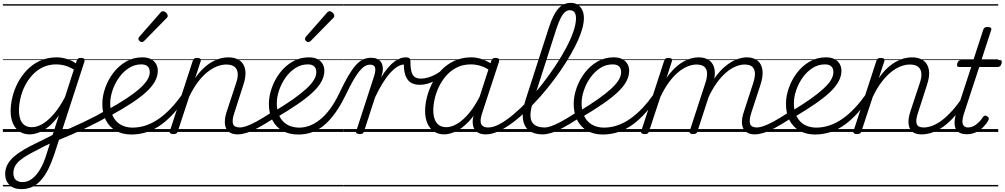

<svg xmlns="http://www.w3.org/2000/svg" viewBox="-20 -918 6991 1336"><path d="M129 398Q74 398 45 368.5Q16 339 16 294Q16 257 32 227Q48 197 77.5 171.5Q107 146 147.5 122.5Q188 99 236 76Q255 67 273.5 58Q292 49 310 39.5Q328 30 346 21L390 -115Q354 -65 317.5 -36Q281 -7 247.5 5Q214 17 187 17Q146 17 116 -3Q86 -23 70 -59.5Q54 -96 54 -146Q54 -190 66 -241Q78 -292 103.5 -341Q129 -390 167.5 -430.5Q206 -471 258 -495Q310 -519 376 -519Q398 -519 421.5 -514Q445 -509 467 -500Q489 -491 508 -477L514 -496Q518 -507 524 -511Q530 -515 543 -515Q562 -515 566.5 -507.5Q571 -500 567 -488L358 155Q338 215 315 260.5Q292 306 264 337Q236 368 203 383Q170 398 129 398ZM138 349Q172 349 203 326Q234 303 260 258.5Q286 214 305 151L327 81Q314 87 301 93.5Q288 100 275.5 106Q263 112 250 120Q209 140 176 159Q143 178 120 197Q97 216 85 238Q73 260 73 288Q73 305 79.5 319Q86 333 101 341Q116 349 138 349ZM201 -33Q237 -33 275.5 -55.5Q314 -78 354 -124Q394 -170 432 -242L494 -434Q458 -455 429 -462.5Q400 -470 373 -470Q319 -470 277 -449.5Q235 -429 203.5 -394Q172 -359 151.5 -317Q131 -275 121.5 -231.5Q112 -188 112 -150Q112 -114 121.5 -87.5Q131 -61 151 -47Q171 -33 201 -33ZM0 369H622V379H0ZM0 -20H622V0H0ZM0 -505H622V-500H0ZM0 -889H622V-879H0Z M379 60Q372 63 368 58Q364 53 362.5 44Q361 35 363.5 26.5Q366 18 372 15Q424 -6 472 -27.5Q520 -49 563.5 -69.5Q607 -90 644 -109.5Q681 -129 710 -146Q717 -150 722.5 -145.5Q728 -141 731 -133Q734 -125 734 -117.5Q734 -110 728 -106Q696 -87 657.5 -67Q619 -47 575 -26Q531 -5 482 16.5Q433 38 379 60ZM622 369V379ZM622 -20V0ZM622 -505V-500ZM622 -889V-879Z M896 18Q832 18 786.5 -8Q741 -34 716.5 -82Q692 -130 692 -195Q692 -249 712 -306Q732 -363 768.5 -411Q805 -459 856 -489Q907 -519 970 -519Q1008 -519 1031.5 -506Q1055 -493 1066.5 -472Q1078 -451 1078 -426Q1078 -388 1058 -351.5Q1038 -315 997 -277.5Q956 -240 894 -199.5Q832 -159 747 -112L729 -154Q806 -197 861 -233.5Q916 -270 952 -302Q988 -334 1005 -362Q1022 -390 1022 -416Q1022 -442 1007.5 -456Q993 -470 963 -470Q916 -470 876.5 -444.5Q837 -419 808 -378Q779 -337 763 -289.5Q747 -242 747 -199Q747 -154 760 -122Q773 -90 794.5 -69.5Q816 -49 844 -39.5Q872 -30 904 -30Q913 -30 916 -22.5Q919 -15 918 -5.5Q917 4 911 11Q905 18 896 18ZM622 369H1110V379H622ZM622 -20H1110V0H622ZM622 -505H1110V-500H622ZM622 -889H1110V-879H622Z M892 18Q883 18 878.5 11Q874 4 875 -6Q876 -16 882.5 -23Q889 -30 901 -30Q952 -30 998.5 -46.5Q1045 -63 1088 -93.5Q1131 -124 1170.5 -166Q1210 -208 1246 -259Q1252 -267 1260.5 -264Q1269 -261 1274.5 -252.5Q1280 -244 1274 -236Q1235 -182 1194 -135.5Q1153 -89 1107 -54.5Q1061 -20 1007.5 -1Q954 18 892 18ZM1109 369V379ZM1109 -20V0ZM1109 -505V-500ZM1109 -889V-879Z M966 -625Q960 -625 951.5 -632Q943 -639 943 -646Q943 -650 944.5 -654Q946 -658 950 -663L1094 -827Q1099 -834 1104 -837Q1109 -840 1114 -840Q1121 -840 1129 -835Q1137 -830 1142 -822.5Q1147 -815 1147 -808Q1147 -803 1145.5 -799.5Q1144 -796 1139 -792L984 -634Q974 -625 966 -625Z M1635 17Q1605 17 1584.5 7Q1564 -3 1554 -23.5Q1544 -44 1544.5 -73Q1545 -102 1557 -140L1623 -340Q1637 -380 1634 -409Q1631 -438 1611.5 -453.5Q1592 -469 1554 -469Q1524 -469 1491 -456.5Q1458 -444 1424 -417Q1390 -390 1357.5 -347.5Q1325 -305 1296 -244L1217 -4Q1214 6 1207.5 10.5Q1201 15 1186 15Q1174 15 1166 10Q1158 5 1162 -6L1321 -494Q1325 -506 1331.5 -510.5Q1338 -515 1351 -515Q1368 -515 1374 -509Q1380 -503 1376 -491L1338 -374Q1366 -415 1396 -443Q1426 -471 1456.5 -488Q1487 -505 1515 -512Q1543 -519 1568 -519Q1618 -519 1648.5 -497Q1679 -475 1686.5 -431.5Q1694 -388 1672 -323L1611 -134Q1593 -81 1601.5 -56Q1610 -31 1650 -31Q1659 -31 1663 -23.5Q1667 -16 1665.5 -7Q1664 2 1656.5 9.5Q1649 17 1635 17ZM1110 369H1781V379H1110ZM1110 -20H1781V0H1110ZM1110 -505H1781V-500H1110ZM1110 -889H1781V-879H1110Z M1635 17Q1624 17 1619.5 9.5Q1615 2 1616.5 -7Q1618 -16 1626.5 -23.5Q1635 -31 1650 -31Q1667 -31 1694 -40Q1721 -49 1764 -72Q1807 -95 1871 -137Q1880 -143 1887 -140Q1894 -137 1898 -129Q1902 -121 1900.5 -112Q1899 -103 1891 -98Q1820 -52 1772.5 -27Q1725 -2 1692.5 7.5Q1660 17 1635 17ZM1781 369V379ZM1781 -20V0ZM1781 -505V-500ZM1781 -889V-879Z M1890 -144Q1966 -190 2020.5 -228.5Q2075 -267 2111 -300Q2147 -333 2164 -361.5Q2181 -390 2181 -416Q2181 -442 2166.5 -456Q2152 -470 2122 -470Q2075 -470 2035.5 -444.5Q1996 -419 1967 -378Q1938 -337 1922 -289.5Q1906 -242 1906 -199Q1906 -154 1919 -122Q1932 -90 1953.5 -69.5Q1975 -49 2003 -39.5Q2031 -30 2063 -30Q2073 -30 2077.5 -22.5Q2082 -15 2080 -5.5Q2078 4 2071.5 11Q2065 18 2055 18Q1991 18 1945.5 -8Q1900 -34 1875.5 -82Q1851 -130 1851 -195Q1851 -249 1871 -306Q1891 -363 1927.5 -411Q1964 -459 2015 -489Q2066 -519 2129 -519Q2167 -519 2190.5 -506Q2214 -493 2225.5 -472Q2237 -451 2237 -426Q2237 -388 2217 -351Q2197 -314 2156 -275.5Q2115 -237 2053 -194.5Q1991 -152 1907 -102ZM1781 369H2269V379H1781ZM1781 -20H2269V0H1781ZM1781 -505H2269V-500H1781ZM1781 -889H2269V-879H1781Z M2056 18Q2043 18 2037.5 11Q2032 4 2032.5 -5.5Q2033 -15 2041 -22.5Q2049 -30 2063 -30Q2097 -30 2132 -42.5Q2167 -55 2203.5 -83Q2240 -111 2275 -157.5Q2310 -204 2342 -272Q2375 -341 2402 -387.5Q2429 -434 2454 -462.5Q2479 -491 2505 -503.5Q2531 -516 2562 -516Q2572 -516 2575 -509Q2578 -502 2575.5 -492.5Q2573 -483 2567.5 -475.5Q2562 -468 2554 -468Q2536 -468 2518.5 -457.5Q2501 -447 2481 -423Q2461 -399 2438 -359Q2415 -319 2387 -260Q2358 -200 2328 -154.5Q2298 -109 2266.5 -76Q2235 -43 2201 -22Q2167 -1 2130.5 8.5Q2094 18 2056 18ZM2268 369H2368V379H2268ZM2268 -20H2368V0H2268ZM2268 -505H2368V-500H2268ZM2268 -889H2368V-879H2268Z M2125 -625Q2119 -625 2110.5 -632Q2102 -639 2102 -646Q2102 -650 2103.5 -654Q2105 -658 2109 -663L2253 -827Q2258 -834 2263 -837Q2268 -840 2273 -840Q2280 -840 2288 -835Q2296 -830 2301 -822.5Q2306 -815 2306 -808Q2306 -803 2304.5 -799.5Q2303 -796 2298 -792L2143 -634Q2133 -625 2125 -625Z M2482 15Q2471 15 2463 10Q2455 5 2459 -6L2583 -388Q2596 -429 2589.5 -448.5Q2583 -468 2556 -468Q2546 -468 2542 -475.5Q2538 -483 2539 -492.5Q2540 -502 2546.5 -509Q2553 -516 2563 -516Q2586 -516 2602.5 -509Q2619 -502 2629 -489Q2639 -476 2642.5 -457.5Q2646 -439 2642 -415L2632 -380Q2657 -420 2680 -447Q2703 -474 2725 -490Q2747 -506 2766.5 -512.5Q2786 -519 2802 -519Q2813 -519 2817.5 -511.5Q2822 -504 2820.5 -494Q2819 -484 2811.5 -476.5Q2804 -469 2791 -469Q2770 -469 2745.5 -454Q2721 -439 2695 -410.5Q2669 -382 2642.5 -339Q2616 -296 2590 -241L2513 -4Q2510 6 2504 10.5Q2498 15 2482 15ZM2369 369H2811V379H2369ZM2369 -20H2811V0H2369ZM2369 -505H2811V-500H2369ZM2369 -889H2811V-879H2369Z M2899 -328Q2867 -328 2842.5 -341Q2818 -354 2804 -386Q2790 -418 2790 -472L2803 -519Q2820 -519 2828 -513.5Q2836 -508 2836 -490Q2836 -442 2844 -416Q2852 -390 2868.5 -380.5Q2885 -371 2909 -371Q2933 -371 2960 -379Q2987 -387 3013.5 -401.5Q3040 -416 3062 -437Q3068 -443 3074 -439Q3080 -435 3082 -427.5Q3084 -420 3079 -415Q3054 -387 3024 -367.5Q2994 -348 2962.5 -338Q2931 -328 2899 -328ZM2811 369H2874V379H2811ZM2811 -20H2874V0H2811ZM2811 -505H2874V-500H2811ZM2811 -889H2874V-879H2811Z M3071 17Q3030 17 3000 -3Q2970 -23 2954 -59.5Q2938 -96 2938 -146Q2938 -190 2950.5 -240.5Q2963 -291 2988 -340.5Q3013 -390 3051 -430Q3089 -470 3141.5 -494.5Q3194 -519 3260 -519Q3298 -519 3337.5 -505Q3377 -491 3408 -467L3396 -423Q3355 -451 3321.5 -460.5Q3288 -470 3257 -470Q3203 -470 3161 -449.5Q3119 -429 3087.5 -394Q3056 -359 3035.5 -317Q3015 -275 3005 -231.5Q2995 -188 2995 -150Q2995 -114 3005 -87.5Q3015 -61 3035 -47Q3055 -33 3086 -33Q3121 -33 3161 -56.5Q3201 -80 3242.5 -129Q3284 -178 3322 -254L3335 -214Q3291 -124 3243 -73.5Q3195 -23 3150.5 -3Q3106 17 3071 17ZM3360 17Q3331 17 3310.5 7Q3290 -3 3279.5 -22.5Q3269 -42 3269 -69Q3269 -96 3280 -130L3398 -494Q3402 -506 3408.5 -510.5Q3415 -515 3428 -515Q3446 -515 3451 -507.5Q3456 -500 3452 -488L3333 -125Q3317 -74 3329.5 -52.5Q3342 -31 3375 -31Q3384 -31 3388 -23.5Q3392 -16 3390.5 -7Q3389 2 3381.5 9.5Q3374 17 3360 17ZM2873 369H3508V379H2873ZM2873 -20H3508V0H2873ZM2873 -505H3508V-500H2873ZM2873 -889H3508V-879H2873Z M3362 17Q3349 17 3345.5 9.5Q3342 2 3345 -7Q3348 -16 3356.5 -23.5Q3365 -31 3377 -31Q3413 -31 3457.5 -55Q3502 -79 3552 -121Q3602 -163 3653.5 -217Q3705 -271 3753.5 -333.5Q3802 -396 3844.5 -460Q3887 -524 3919.5 -585Q3952 -646 3970 -699Q3988 -752 3988 -791Q3988 -803 3996.5 -809.5Q4005 -816 4015.5 -816Q4026 -816 4034.5 -809.5Q4043 -803 4043 -791Q4043 -754 4027.5 -705Q4012 -656 3983.5 -599Q3955 -542 3917 -482Q3879 -422 3834 -362Q3789 -302 3739.5 -246Q3690 -190 3639.5 -142.5Q3589 -95 3539.5 -59Q3490 -23 3445 -3Q3400 17 3362 17ZM3508 369V379ZM3508 -20V0ZM3508 -505V-500ZM3508 -889V-879Z M3755 17Q3697 17 3661.5 -9.5Q3626 -36 3619 -90Q3612 -144 3637 -223L3800 -728Q3829 -818 3865 -858Q3901 -898 3952 -898Q3981 -898 4001 -884.5Q4021 -871 4032 -847.5Q4043 -824 4043 -792Q4043 -779 4034.5 -773Q4026 -767 4015.5 -767Q4005 -767 3996.5 -773Q3988 -779 3988 -792Q3988 -809 3983.5 -821.5Q3979 -834 3969.5 -840.5Q3960 -847 3945 -847Q3927 -847 3911.5 -834Q3896 -821 3881.5 -792.5Q3867 -764 3851 -716L3688 -207Q3668 -143 3671.5 -104.5Q3675 -66 3700.5 -48.5Q3726 -31 3770 -31Q3780 -31 3784.5 -23.5Q3789 -16 3787 -7Q3785 2 3776.5 9.5Q3768 17 3755 17ZM3508 369H3902V379H3508ZM3508 -20H3902V0H3508ZM3508 -505H3902V-500H3508ZM3508 -889H3902V-879H3508Z M3756 17Q3745 17 3740.5 9.5Q3736 2 3737.5 -7Q3739 -16 3747.5 -23.5Q3756 -31 3771 -31Q3788 -31 3815 -40Q3842 -49 3885 -72Q3928 -95 3992 -137Q4001 -143 4008 -140Q4015 -137 4019 -129Q4023 -121 4021.5 -112Q4020 -103 4012 -98Q3941 -52 3893.5 -27Q3846 -2 3813.5 7.5Q3781 17 3756 17ZM3902 369V379ZM3902 -20V0ZM3902 -505V-500ZM3902 -889V-879Z M4011 -144Q4087 -190 4141.5 -228.5Q4196 -267 4232 -300Q4268 -333 4285 -361.5Q4302 -390 4302 -416Q4302 -442 4287.5 -456Q4273 -470 4243 -470Q4196 -470 4156.5 -444.5Q4117 -419 4088 -378Q4059 -337 4043 -289.5Q4027 -242 4027 -199Q4027 -154 4040 -122Q4053 -90 4074.5 -69.5Q4096 -49 4124 -39.5Q4152 -30 4184 -30Q4194 -30 4198.5 -22.5Q4203 -15 4201 -5.5Q4199 4 4192.5 11Q4186 18 4176 18Q4112 18 4066.5 -8Q4021 -34 3996.5 -82Q3972 -130 3972 -195Q3972 -249 3992 -306Q4012 -363 4048.5 -411Q4085 -459 4136 -489Q4187 -519 4250 -519Q4288 -519 4311.5 -506Q4335 -493 4346.5 -472Q4358 -451 4358 -426Q4358 -388 4338 -351Q4318 -314 4277 -275.5Q4236 -237 4174 -194.5Q4112 -152 4028 -102ZM3902 369H4390V379H3902ZM3902 -20H4390V0H3902ZM3902 -505H4390V-500H3902ZM3902 -889H4390V-879H3902Z M4172 18Q4163 18 4158.5 11Q4154 4 4155 -6Q4156 -16 4162.5 -23Q4169 -30 4181 -30Q4232 -30 4278.5 -46.5Q4325 -63 4368 -93.5Q4411 -124 4450.5 -166Q4490 -208 4526 -259Q4532 -267 4540.5 -264Q4549 -261 4554.5 -252.5Q4560 -244 4554 -236Q4515 -182 4474 -135.5Q4433 -89 4387 -54.5Q4341 -20 4287.5 -1Q4234 18 4172 18ZM4389 369V379ZM4389 -20V0ZM4389 -505V-500ZM4389 -889V-879Z M5232 17Q5203 17 5182.5 6.5Q5162 -4 5152 -24Q5142 -44 5142.5 -73Q5143 -102 5156 -140L5221 -340Q5234 -379 5233 -408Q5232 -437 5215 -453Q5198 -469 5161 -469Q5133 -469 5100.5 -456Q5068 -443 5034.5 -415Q5001 -387 4968.5 -342.5Q4936 -298 4907 -235H4883Q4911 -313 4947.5 -367Q4984 -421 5024.5 -455Q5065 -489 5104 -504Q5143 -519 5176 -519Q5223 -519 5251.5 -496Q5280 -473 5285.5 -429.5Q5291 -386 5270 -323L5208 -134Q5191 -81 5199.5 -56Q5208 -31 5247 -31Q5256 -31 5260.5 -23.5Q5265 -16 5263.5 -7Q5262 2 5254.5 9.5Q5247 17 5232 17ZM4466 15Q4454 15 4446 10Q4438 5 4442 -6L4601 -494Q4605 -506 4611 -510.5Q4617 -515 4630 -515Q4647 -515 4653 -509Q4659 -503 4655 -491L4618 -376Q4646 -416 4675.5 -444Q4705 -472 4734 -488.5Q4763 -505 4790 -512Q4817 -519 4841 -519Q4889 -519 4918 -496Q4947 -473 4953 -429.5Q4959 -386 4937 -323L4833 -4Q4830 6 4823.5 10.5Q4817 15 4802 15Q4791 15 4783 10Q4775 5 4779 -6L4888 -340Q4901 -379 4900 -408Q4899 -437 4881.5 -453Q4864 -469 4826 -469Q4798 -469 4766 -456.5Q4734 -444 4701 -417Q4668 -390 4636 -347Q4604 -304 4575 -243L4496 -4Q4493 6 4487 10.5Q4481 15 4466 15ZM4390 369H5379V379H4390ZM4390 -20H5379V0H4390ZM4390 -505H5379V-500H4390ZM4390 -889H5379V-879H4390Z M5233 17Q5222 17 5217.5 9.5Q5213 2 5214.5 -7Q5216 -16 5224.5 -23.5Q5233 -31 5248 -31Q5265 -31 5292 -40Q5319 -49 5362 -72Q5405 -95 5469 -137Q5478 -143 5485 -140Q5492 -137 5496 -129Q5500 -121 5498.5 -112Q5497 -103 5489 -98Q5418 -52 5370.5 -27Q5323 -2 5290.5 7.5Q5258 17 5233 17ZM5379 369V379ZM5379 -20V0ZM5379 -505V-500ZM5379 -889V-879Z M5488 -144Q5564 -190 5618.5 -228.5Q5673 -267 5709 -300Q5745 -333 5762 -361.5Q5779 -390 5779 -416Q5779 -442 5764.5 -456Q5750 -470 5720 -470Q5673 -470 5633.5 -444.5Q5594 -419 5565 -378Q5536 -337 5520 -289.5Q5504 -242 5504 -199Q5504 -154 5517 -122Q5530 -90 5551.5 -69.5Q5573 -49 5601 -39.5Q5629 -30 5661 -30Q5671 -30 5675.5 -22.5Q5680 -15 5678 -5.5Q5676 4 5669.5 11Q5663 18 5653 18Q5589 18 5543.5 -8Q5498 -34 5473.5 -82Q5449 -130 5449 -195Q5449 -249 5469 -306Q5489 -363 5525.5 -411Q5562 -459 5613 -489Q5664 -519 5727 -519Q5765 -519 5788.5 -506Q5812 -493 5823.5 -472Q5835 -451 5835 -426Q5835 -388 5815 -351Q5795 -314 5754 -275.5Q5713 -237 5651 -194.5Q5589 -152 5505 -102ZM5379 369H5867V379H5379ZM5379 -20H5867V0H5379ZM5379 -505H5867V-500H5379ZM5379 -889H5867V-879H5379Z M5649 18Q5640 18 5635.5 11Q5631 4 5632 -6Q5633 -16 5639.5 -23Q5646 -30 5658 -30Q5709 -30 5755.5 -46.5Q5802 -63 5845 -93.5Q5888 -124 5927.5 -166Q5967 -208 6003 -259Q6009 -267 6017.5 -264Q6026 -261 6031.5 -252.5Q6037 -244 6031 -236Q5992 -182 5951 -135.5Q5910 -89 5864 -54.5Q5818 -20 5764.5 -1Q5711 18 5649 18ZM5866 369V379ZM5866 -20V0ZM5866 -505V-500ZM5866 -889V-879Z M6392 17Q6362 17 6341.5 7Q6321 -3 6311 -23.5Q6301 -44 6301.5 -73Q6302 -102 6314 -140L6380 -340Q6394 -380 6391 -409Q6388 -438 6368.5 -453.5Q6349 -469 6311 -469Q6281 -469 6248 -456.5Q6215 -444 6181 -417Q6147 -390 6114.5 -347.5Q6082 -305 6053 -244L5974 -4Q5971 6 5964.5 10.5Q5958 15 5943 15Q5931 15 5923 10Q5915 5 5919 -6L6078 -494Q6082 -506 6088.5 -510.5Q6095 -515 6108 -515Q6125 -515 6131 -509Q6137 -503 6133 -491L6095 -374Q6123 -415 6153 -443Q6183 -471 6213.5 -488Q6244 -505 6272 -512Q6300 -519 6325 -519Q6375 -519 6405.5 -497Q6436 -475 6443.5 -431.5Q6451 -388 6429 -323L6368 -134Q6350 -81 6358.5 -56Q6367 -31 6407 -31Q6416 -31 6420 -23.5Q6424 -16 6422.5 -7Q6421 2 6413.5 9.5Q6406 17 6392 17ZM5867 369H6538V379H5867ZM5867 -20H6538V0H5867ZM5867 -505H6538V-500H5867ZM5867 -889H6538V-879H5867Z M6392 17Q6381 17 6376.5 9.5Q6372 2 6373.5 -7Q6375 -16 6383.5 -23.5Q6392 -31 6407 -31Q6437 -31 6470 -44Q6503 -57 6537 -83Q6571 -109 6607 -149Q6643 -189 6679 -244Q6687 -257 6696 -255Q6705 -253 6709.5 -243.5Q6714 -234 6707 -225Q6667 -161 6627.5 -115Q6588 -69 6548.5 -40Q6509 -11 6470 3Q6431 17 6392 17ZM6538 369V379ZM6538 -20V0ZM6538 -505V-500ZM6538 -889V-879Z M6706 16Q6668 16 6646.5 -1Q6625 -18 6622.5 -53.5Q6620 -89 6637 -143L6738 -452H6654Q6643 -452 6640.5 -458.5Q6638 -465 6641 -477Q6645 -489 6651 -494.5Q6657 -500 6668 -500H6753L6821 -709Q6825 -721 6831.5 -725.5Q6838 -730 6852 -730Q6869 -730 6875 -724Q6881 -718 6876 -706L6809 -500H6937Q6948 -500 6950 -494Q6952 -488 6949 -476Q6945 -463 6939 -457.5Q6933 -452 6922 -452H6794L6687 -126Q6671 -75 6680 -53Q6689 -31 6715 -31Q6746 -31 6773.5 -52.5Q6801 -74 6819 -102Q6823 -109 6830.5 -112.5Q6838 -116 6848 -109Q6859 -103 6860 -95.5Q6861 -88 6857 -80Q6843 -55 6821 -33Q6799 -11 6770.5 2.5Q6742 16 6706 16ZM6538 369H6926V379H6538ZM6538 -20H6926V0H6538ZM6538 -505H6926V-500H6538ZM6538 -889H6926V-879H6538Z"/></svg>

Font: Playwrite HR Guides
Style: Regular
Weight: 400
Designer: Veronika Burian, José Scaglione
Foundry: TypeTogether
Version: Version 1.003